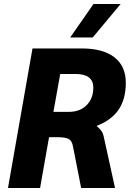

<svg xmlns="http://www.w3.org/2000/svg" viewBox="-20 -943 651 963"><path d="M143 -700H390Q497 -700 554 -655.5Q611 -611 611 -528Q611 -447 575.5 -394Q540 -341 466 -312V-310Q482 -296 489.5 -285Q497 -274 500 -259L557 0H387L346 -209Q341 -237 324.5 -246Q308 -255 263 -255H226L181 0H20ZM326 -382Q381 -382 414.5 -415.5Q448 -449 448 -504Q448 -572 358 -572H282L248 -382ZM449 -923H585L445 -755H332Z"/></svg>

Font: Sarabun ExtraBold
Style: Italic
Weight: 800
Italic angle: -10°
Designer: Suppakit Chalermlarp | Katatrad Co.,Ltd.
Foundry: Cadson Demak Co.,Ltd.
Version: Version 1.000; ttfautohint (v1.6)